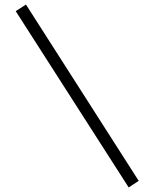

<svg xmlns="http://www.w3.org/2000/svg" viewBox="-20 -787 677 843"><path d="M545 36 49 -738 94 -767 589 7Z"/></svg>

Font: Zen Old Mincho
Style: Bold
Weight: 700
Designer: Yoshimichi Ohira
Foundry: Positype
Version: Version 1.500